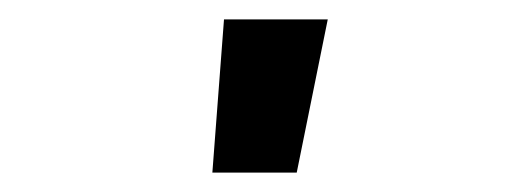

<svg xmlns="http://www.w3.org/2000/svg" viewBox="-20 -778 540 198"><path d="M199 -600 211 -758H318L286 -600Z"/></svg>

Font: Iosevka Curly Heavy
Style: Regular
Weight: 900
Monospace: yes
Designer: Belleve Invis
Foundry: Belleve Invis
Version: Version 22.1.2; ttfautohint (v1.8.4)